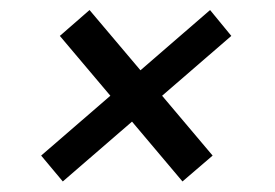

<svg xmlns="http://www.w3.org/2000/svg" viewBox="-20 -488 540 377"><path d="M97.5 -417.5 196.7 -300 60.8 -182.5 103.3 -131.7 239.2 -249.2 338.3 -131.7 397.5 -182.5 298.3 -300 434.2 -417.5 392.5 -468.3 255.8 -350 155.8 -468.3Z"/></svg>

Font: Boon Medium
Style: Italic
Weight: 500
Italic angle: -9°
Designer: Sungsit Sawaiwan
Foundry: FontUni
Version: Version 3.0